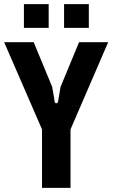

<svg xmlns="http://www.w3.org/2000/svg" viewBox="-20 -903 541 923"><path d="M182 0H319V-281L500 -700H360L271 -485L259 -414C256 -404 245 -404 243 -414L231 -485L142 -700H0L182 -281ZM288 -769H407V-883H288ZM95 -769H214V-883H95Z"/></svg>

Font: Finlandica SemiBold
Style: Regular
Weight: 600
Designer: Niklas Ekholm, Juho Hiilivirta, Jaakko Suomalainen
Foundry: Helsinki Type Studio
Version: Version 2.000;Glyphs 3.2 (3202)